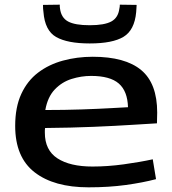

<svg xmlns="http://www.w3.org/2000/svg" viewBox="-20 -792 735 822"><path d="M359 10Q211 10 128 -54.5Q45 -119 45 -253Q45 -333 71 -389.5Q97 -446 143 -481Q189 -516 249.5 -532.5Q310 -549 377 -549Q516 -549 584.5 -492Q653 -435 653 -310Q653 -302 652.5 -289.5Q652 -277 652 -264Q615 -262 545 -257.5Q475 -253 380 -249Q285 -245 173 -244Q172 -239 172 -234.5Q172 -230 172 -224Q172 -149 226 -114Q280 -79 376 -79Q441 -79 510 -88.5Q579 -98 634 -110L648 -25Q591 -10 518.5 0Q446 10 359 10ZM174 -321Q257 -321 330 -323.5Q403 -326 455 -329Q507 -332 528 -333Q526 -402 488.5 -434.5Q451 -467 370 -467Q328 -467 286.5 -454Q245 -441 214.5 -409Q184 -377 174 -321ZM364 -606Q269 -606 220.5 -633.5Q172 -661 166 -741Q164 -753 164 -771L236 -772Q236 -767 236 -763Q236 -759 237 -755Q242 -716 271.5 -700Q301 -684 364 -684Q427 -684 456.5 -700Q486 -716 491 -755Q492 -759 492.5 -763Q493 -767 493 -772L565 -771Q565 -763 564 -755Q563 -747 563 -740Q556 -663 509 -634.5Q462 -606 364 -606Z"/></svg>

Font: Georama Extended Medium
Style: Regular
Weight: 500
Width: 7
Designer: Jean-Baptiste Levee
Foundry: Production Type
Version: Version 1.000